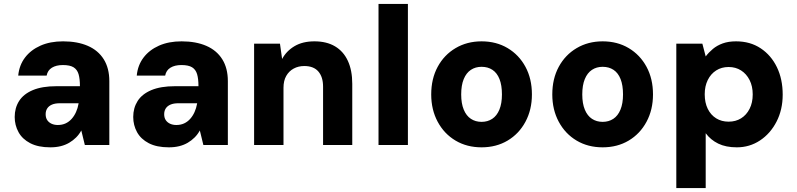

<svg xmlns="http://www.w3.org/2000/svg" viewBox="-20 -740 4067 980"><path d="M237 12Q175 12 134.5 -9Q94 -30 74.5 -65.5Q55 -101 55 -143Q55 -189 77.5 -224.5Q100 -260 147.5 -280Q195 -300 268 -300H388Q388 -338 381 -361.5Q374 -385 355.5 -396.5Q337 -408 301 -408Q267 -408 245 -394.5Q223 -381 218 -354H73Q78 -407 107.5 -446Q137 -485 186.5 -507Q236 -529 302 -529Q375 -529 428 -506Q481 -483 509.5 -437.5Q538 -392 538 -326V0H413L395 -74Q384 -54 368.5 -38.5Q353 -23 333.5 -11.5Q314 0 290 6Q266 12 237 12ZM275 -102Q297 -102 314.5 -110Q332 -118 345.5 -133Q359 -148 368 -168Q377 -188 381 -211V-213H286Q261 -213 245 -206Q229 -199 221 -186.5Q213 -174 213 -157Q213 -139 221 -127Q229 -115 243 -108.5Q257 -102 275 -102Z M842 12Q780 12 739.5 -9Q699 -30 679.5 -65.5Q660 -101 660 -143Q660 -189 682.5 -224.5Q705 -260 752.5 -280Q800 -300 873 -300H993Q993 -338 986 -361.5Q979 -385 960.5 -396.5Q942 -408 906 -408Q872 -408 850 -394.5Q828 -381 823 -354H678Q683 -407 712.5 -446Q742 -485 791.5 -507Q841 -529 907 -529Q980 -529 1033 -506Q1086 -483 1114.5 -437.5Q1143 -392 1143 -326V0H1018L1000 -74Q989 -54 973.5 -38.5Q958 -23 938.5 -11.5Q919 0 895 6Q871 12 842 12ZM880 -102Q902 -102 919.5 -110Q937 -118 950.5 -133Q964 -148 973 -168Q982 -188 986 -211V-213H891Q866 -213 850 -206Q834 -199 826 -186.5Q818 -174 818 -157Q818 -139 826 -127Q834 -115 848 -108.5Q862 -102 880 -102Z M1277 0V-517H1409L1420 -439Q1442 -480 1483.5 -504.5Q1525 -529 1585 -529Q1647 -529 1690 -503.5Q1733 -478 1755.5 -429.5Q1778 -381 1778 -312V0H1629V-298Q1629 -347 1605 -375Q1581 -403 1533 -403Q1503 -403 1479 -390Q1455 -377 1441 -352.5Q1427 -328 1427 -292V0Z M1912 0V-720H2062V0Z M2438 12Q2363 12 2305 -22.5Q2247 -57 2214 -118.5Q2181 -180 2181 -258Q2181 -338 2214 -399Q2247 -460 2305.5 -494.5Q2364 -529 2438 -529Q2513 -529 2571 -494.5Q2629 -460 2662 -399Q2695 -338 2695 -258Q2695 -180 2662 -118.5Q2629 -57 2571 -22.5Q2513 12 2438 12ZM2438 -118Q2469 -118 2492.5 -133.5Q2516 -149 2529 -180.5Q2542 -212 2542 -258Q2542 -305 2529.5 -336.5Q2517 -368 2493.5 -383.5Q2470 -399 2438 -399Q2407 -399 2383.5 -383.5Q2360 -368 2347 -336.5Q2334 -305 2334 -258Q2334 -212 2347 -180.5Q2360 -149 2383.5 -133.5Q2407 -118 2438 -118Z M3056 12Q2981 12 2923 -22.5Q2865 -57 2832 -118.5Q2799 -180 2799 -258Q2799 -338 2832 -399Q2865 -460 2923.5 -494.5Q2982 -529 3056 -529Q3131 -529 3189 -494.5Q3247 -460 3280 -399Q3313 -338 3313 -258Q3313 -180 3280 -118.5Q3247 -57 3189 -22.5Q3131 12 3056 12ZM3056 -118Q3087 -118 3110.5 -133.5Q3134 -149 3147 -180.5Q3160 -212 3160 -258Q3160 -305 3147.5 -336.5Q3135 -368 3111.5 -383.5Q3088 -399 3056 -399Q3025 -399 3001.5 -383.5Q2978 -368 2965 -336.5Q2952 -305 2952 -258Q2952 -212 2965 -180.5Q2978 -149 3001.5 -133.5Q3025 -118 3056 -118Z M3432 220V-517H3565L3582 -452Q3598 -473 3619 -490.5Q3640 -508 3669 -518.5Q3698 -529 3737 -529Q3809 -529 3862.5 -493.5Q3916 -458 3945.5 -397Q3975 -336 3975 -257Q3975 -180 3943.5 -119Q3912 -58 3859 -23Q3806 12 3741 12Q3685 12 3646 -7Q3607 -26 3582 -60V220ZM3699 -119Q3735 -119 3762.5 -136Q3790 -153 3806 -184.5Q3822 -216 3822 -258Q3822 -300 3806 -331.5Q3790 -363 3762.5 -380.5Q3735 -398 3699 -398Q3663 -398 3635.5 -380.5Q3608 -363 3592.5 -331.5Q3577 -300 3577 -259Q3577 -216 3592.5 -184.5Q3608 -153 3635.5 -136Q3663 -119 3699 -119Z"/></svg>

Font: DM Sans 11pt Black
Style: Regular
Weight: 900
Version: Version 4.004;gftools[0.9.30]